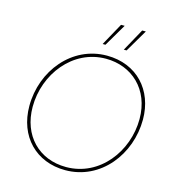

<svg xmlns="http://www.w3.org/2000/svg" viewBox="-128 -1009 1027 1122"><g transform="rotate(15 385.0 -447.5)"><path d="M369 5C584 5 732 -188 732 -398C732 -576 614 -705 433 -705C222 -705 70 -517 70 -304C70 -120 192 5 369 5ZM369 -14C204 -14 90 -131 90 -304C90 -502 232 -686 432 -686C588 -686 712 -576 712 -396C712 -200 572 -14 369 -14ZM407 -764 487 -900H465L390 -764ZM535 -764 615 -900H593L518 -764Z"/></g></svg>

Font: Fixel Display 20240404 Thin
Style: Italic
Weight: 100
Italic angle: -10°
Designer: AlfaBravo + MacPaw
Foundry: Kyrylo Tkachov, Marchela Mozhyna, Serhii Makarenko, Maria Weinstein, Zakhar Kryvoshyya
Version: Version 1.211;Glyphs 3.2 (3225)